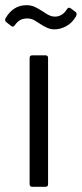

<svg xmlns="http://www.w3.org/2000/svg" viewBox="-54 -719 315 739"><path d="M60 -10V-496Q60 -506 70 -506H121Q131 -506 131 -496V-10Q131 0 121 0H70Q60 0 60 -10ZM99 -628Q95 -630 85.5 -636.5Q76 -643 68 -645.5Q60 -648 52 -648Q36 -648 25 -642.5Q14 -637 3 -622Q-3 -613 -11 -619L-30 -634Q-37 -641 -33 -648Q-4 -699 48 -699Q65 -699 78.5 -693Q92 -687 109 -676Q112 -674 122 -667.5Q132 -661 140.5 -658Q149 -655 157 -655Q186 -655 204 -684Q210 -693 218 -687L237 -673Q241 -669 241 -665Q241 -661 238 -655Q223 -630 200.5 -618Q178 -606 156 -606Q141 -606 127.5 -612Q114 -618 99 -628Z"/></svg>

Font: Barlow Semi Condensed
Style: Regular
Weight: 400
Width: 4
Designer: Jeremy Tribby
Foundry: Tribby Type
Version: Version 1.408;December 10, 2018;FontCreator 11.5.0.2430 64-b